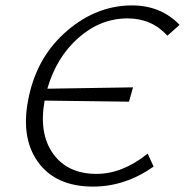

<svg xmlns="http://www.w3.org/2000/svg" viewBox="-20 -684 684 710"><path d="M468 -664Q575 -664 644 -592L599 -552Q541 -616 452 -616Q352 -616 270.5 -544.5Q189 -473 155 -356L472 -361L457 -308L145 -312Q123 -190 176.5 -115.5Q230 -41 337 -41Q433 -41 526 -116L548 -68Q443 6 324 6Q185 6 119.5 -86.5Q54 -179 87 -328Q119 -477 228.5 -570.5Q338 -664 468 -664Z"/></svg>

Font: EauTestText Semilight
Style: Italic
Weight: 300
Italic angle: -12°
Designer: Christian Thalmann (Catharsis Fonts)
Version: Version 0.001;PS 000.001;hotconv 1.0.88;makeotf.lib2.5.64775